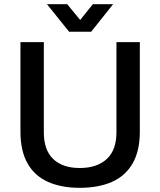

<svg xmlns="http://www.w3.org/2000/svg" viewBox="-20 -888 768 920"><path d="M362 12Q274 12 210 -16.5Q146 -45 112 -105Q78 -165 78 -257V-686H190V-254Q190 -169 235 -126Q280 -83 362 -83Q445 -83 491.5 -126Q538 -169 538 -254V-686H650V-257Q650 -165 615.5 -105Q581 -45 516.5 -16.5Q452 12 362 12ZM205 -868H302L389 -762L339 -761L425 -868H522L417 -736H311Z"/></svg>

Font: Archivo SemiBold Medium
Style: Regular
Weight: 500
Version: Version 2.001